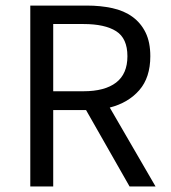

<svg xmlns="http://www.w3.org/2000/svg" viewBox="-20 -676 621 696"><path d="M172.9 -345.2H282.7Q359.9 -345.2 400.9 -376.7Q441.9 -408.2 441.9 -472.2Q441.9 -537.1 400.9 -563Q359.9 -588.9 282.7 -588.9H172.9ZM449.7 0 292 -276.9H172.9V0H89.8V-655.8H294.9Q344.7 -655.8 387.2 -646.5Q429.7 -637.2 460.2 -615Q490.7 -592.8 507.8 -557.9Q524.9 -522.9 524.9 -472.2Q524.9 -395 484.9 -349.1Q444.8 -303.2 377.9 -286.1L543.9 0Z"/></svg>

Font: Pyidaungsu ZawDecode
Style: Regular
Weight: 400
Designer: Sun Tun
Foundry: Your Own Font Foundry
Version: Version 2.50